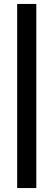

<svg xmlns="http://www.w3.org/2000/svg" viewBox="-20 -760 271 973"><path d="M67 193V-740H164V193Z"/></svg>

Font: Easer Grotesk
Style: Regular
Weight: 400
Designer: Boardeaser, Bonnie Shaver-Troup, Thomas Jockin
Foundry: Lexend
Version: Version 1.008;Glyphs 3.1.2 (3151)